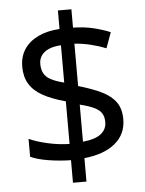

<svg xmlns="http://www.w3.org/2000/svg" viewBox="-56 -804 684 907"><g transform="rotate(-5 286.0 -350.5)"><path d="M253 -49Q198 -50 146 -58.5Q94 -67 62 -82V-167Q96 -151 149 -139Q202 -127 253 -126V-328Q187 -346 145 -369.5Q103 -393 82.5 -427Q62 -461 62 -508Q62 -557 85.5 -592Q109 -627 152 -647.5Q195 -668 253 -671V-759H317V-672Q370 -671 413.5 -660.5Q457 -650 493 -635L466 -561Q434 -574 395.5 -583.5Q357 -593 317 -596V-395Q383 -376 427 -354.5Q471 -333 493.5 -301.5Q516 -270 516 -220Q516 -150 464 -106.5Q412 -63 317 -53V58H253ZM317 -131Q376 -137 403 -158.5Q430 -180 430 -214Q430 -239 420 -255.5Q410 -272 385.5 -284Q361 -296 317 -307ZM253 -594Q217 -592 194 -581.5Q171 -571 159.5 -554Q148 -537 148 -515Q148 -489 157.5 -470.5Q167 -452 190 -439.5Q213 -427 253 -417Z"/></g></svg>

Font: uoriya15
Style: Book
Weight: 400
Designer: Jelle Bosma - Monotype Design Team
Foundry: Monotype Imaging Inc.
Version: Version 2.003